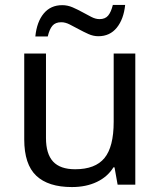

<svg xmlns="http://www.w3.org/2000/svg" viewBox="-20 -755 658 785"><path d="M168 -536.1V-190.9Q168 -126 197 -94.5Q226.1 -63 287.1 -63Q369.6 -63 407.2 -108.9Q444.8 -154.8 444.8 -256.8V-536.1H533.2V0H460.9L448.2 -70.8H443.8Q419.9 -32.2 376 -11.2Q332 9.8 273.9 9.8Q177.2 9.8 128.2 -36.6Q79.1 -83 79.1 -185.1V-536.1ZM382.3 -606.9Q361.3 -606.9 341.3 -616Q321.3 -625 302 -635.5Q282.7 -646 264.9 -655Q247.1 -664.1 230.5 -664.1Q206.5 -664.1 194.3 -649.7Q182.1 -635.3 175.3 -606H124.5Q130.4 -665.5 158.7 -699.7Q187 -733.9 234.4 -733.9Q256.3 -733.9 277.1 -724.9Q297.9 -715.8 316.9 -705.3Q335.9 -694.8 353.5 -685.8Q371.1 -676.8 386.7 -676.8Q410.2 -676.8 422.1 -691.2Q434.1 -705.6 441.4 -734.9H491.7Q485.8 -676.8 457.5 -641.8Q429.2 -606.9 382.3 -606.9Z"/></svg>

Font: NotoPenekeko
Style: Regular
Weight: 400
Designer: Monotype Design team
Foundry: Monotype Imaging Inc.
Version: Version 1.04